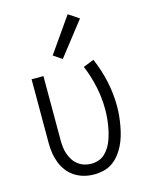

<svg xmlns="http://www.w3.org/2000/svg" viewBox="-120 -872 740 955"><g transform="rotate(-15 250.0 -394.0)"><path d="M245 8Q219 8 194 1.5Q169 -5 147 -19Q125 -33 109 -53.5Q93 -74 83.5 -98.5Q74 -123 70 -148.5Q66 -174 66 -200V-530H127V-200Q127 -182 129 -164Q131 -146 137 -128.5Q143 -111 153 -95.5Q163 -80 177.5 -69Q192 -58 209.5 -52.5Q227 -47 245 -47Q264 -47 283 -53.5Q302 -60 316 -73.5Q330 -87 340 -103.5Q350 -120 356.5 -138.5Q363 -157 367.5 -175.5Q372 -194 375 -213.5Q378 -233 379.5 -252.5Q381 -272 381 -291Q381 -350 368.5 -408.5Q356 -467 333 -522L388 -544Q414 -484 428 -420Q442 -356 442 -291Q442 -265 439.5 -240.5Q437 -216 432.5 -191Q428 -166 421 -142Q414 -118 403 -95.5Q392 -73 376.5 -53Q361 -33 340.5 -18.5Q320 -4 295 2Q270 8 245 8ZM242 -587 198 -617 323 -796 377 -760Z"/></g></svg>

Font: Iosevka Term Light
Style: Regular
Weight: 300
Monospace: yes
Designer: Belleve Invis
Foundry: Belleve Invis
Version: Version 9.0.1; ttfautohint (v1.8.3)